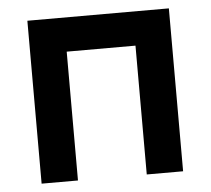

<svg xmlns="http://www.w3.org/2000/svg" viewBox="-44 -587 696 634"><g transform="rotate(-5 304.0 -270.0)"><path d="M69 0H189.5V-427H417.5V0H538V-540H69Z"/></g></svg>

Font: Eudonet
Style: Bold
Weight: 700
Designer: Mikhail Sharanda
Foundry: Mikhail Sharanda
Version: Version 4.503;Glyphs 3.1.2 (3151)